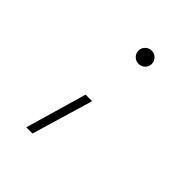

<svg xmlns="http://www.w3.org/2000/svg" viewBox="-204 -654 994 994"><g transform="rotate(45 293.0 -157.0)"><path d="M152.3 212.9 250 -124H297.9L197.8 212.9ZM331.1 -430.2Q311 -430.2 296.6 -444.3Q282.2 -458.5 282.2 -478.5Q282.2 -498.5 296.6 -512.9Q311 -527.3 331.1 -527.3Q351.1 -527.3 365.5 -512.9Q379.9 -498.5 379.9 -478.5Q379.9 -458.5 365.5 -444.3Q351.1 -430.2 331.1 -430.2Z"/></g></svg>

Font: CaskaydiaCove NF ExtraLight
Style: Italic
Weight: 200
Italic angle: -10°
Designer: Aaron Bell
Foundry: Saja Typeworks
Version: Version 2111.001; VTT 6.35;Nerd Fonts 3.2.1